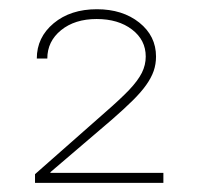

<svg xmlns="http://www.w3.org/2000/svg" viewBox="-20 -839 433 420"><path d="M56.6 -439V-458L209.5 -592.8Q243.2 -622.1 262.5 -642.3Q281.7 -662.6 290.3 -679.7Q298.8 -696.8 298.8 -715.3Q298.8 -751.5 268.8 -774.4Q238.8 -797.4 191.4 -797.4Q143.6 -797.4 113.5 -772.9Q83.5 -748.5 83.5 -710.9H60.5Q60.5 -757.3 97.4 -788.1Q134.3 -818.8 191.9 -818.8Q248 -818.8 284.7 -789.6Q321.3 -760.3 321.3 -715.3Q321.3 -698.7 316.2 -683.8Q311 -668.9 299.8 -653.1Q288.6 -637.2 270 -618.9Q251.5 -600.6 225.1 -577.6L90.3 -462.4V-460.9H337.4V-439Z"/></svg>

Font: Inter 24pt Thin
Style: Regular
Weight: 250
Designer: Rasmus Andersson
Foundry: rsms
Version: Version 4.001;git-66647c0bb